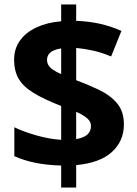

<svg xmlns="http://www.w3.org/2000/svg" viewBox="-20 -779 612 857"><path d="M253 -40Q188 -42 137 -52.5Q86 -63 44 -82V-211Q85 -191 143 -174.5Q201 -158 253 -155V-306Q176 -336 129.5 -364.5Q83 -393 63 -428Q43 -463 43 -512Q43 -562 69.5 -598.5Q96 -635 143.5 -657Q191 -679 253 -684V-759H320V-686Q376 -684 425.5 -673Q475 -662 522 -641L476 -527Q436 -544 395.5 -553Q355 -562 320 -565V-421Q374 -401 423 -377.5Q472 -354 502.5 -318Q533 -282 533 -223Q533 -150 480 -101Q427 -52 320 -42V58H253ZM320 -158Q354 -164 370 -178.5Q386 -193 386 -216Q386 -230 378.5 -240.5Q371 -251 356.5 -260.5Q342 -270 320 -280ZM253 -563Q233 -560 219 -553.5Q205 -547 197.5 -536.5Q190 -526 190 -512Q190 -498 196.5 -487.5Q203 -477 217 -467.5Q231 -458 253 -448Z"/></svg>

Font: Noto Sans Gurmukhi
Style: Regular
Weight: 400
Designer: Jelle Bosma - Monotype Design Team
Foundry: Monotype Imaging Inc.
Version: Version 2.003